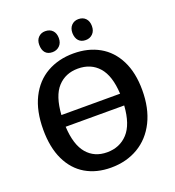

<svg xmlns="http://www.w3.org/2000/svg" viewBox="-159 -1021 1053 1156"><g transform="rotate(-20 368.0 -443.0)"><path d="M690 -364Q690 -248 648 -163.5Q606 -79 530 -34Q454 11 355 11Q262 11 193 -29.5Q124 -70 86 -149.5Q48 -229 48 -343Q48 -463 89.5 -546Q131 -629 205 -671Q279 -713 375 -713Q469 -713 540 -673Q611 -633 650.5 -554.5Q690 -476 690 -364ZM181 -389H557Q551 -506 501.5 -562Q452 -618 369 -618Q289 -618 239 -563.5Q189 -509 181 -389ZM556 -314H181Q187 -197 235 -140.5Q283 -84 364 -84Q445 -84 496.5 -139.5Q548 -195 556 -314ZM200 -832Q200 -862 217.5 -879.5Q235 -897 261 -897Q291 -897 308 -879Q325 -861 325 -830Q325 -799 306.5 -781Q288 -763 261 -763Q231 -763 215.5 -781Q200 -799 200 -832ZM412 -830Q412 -861 429.5 -879Q447 -897 474 -897Q503 -897 520 -879Q537 -861 537 -830Q537 -799 519 -781Q501 -763 474 -763Q445 -763 429 -780.5Q413 -798 412 -830Z"/></g></svg>

Font: Bitter Pro SemiBold
Style: Regular
Weight: 600
Designer: Sol Matas, and Bitter project Authors
Foundry: Sol Matas
Version: Version 1.010